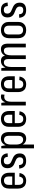

<svg xmlns="http://www.w3.org/2000/svg" viewBox="1710 -2298 768 4229"><g transform="rotate(-90 2094.5 -184.0)"><path d="M226 8Q172 8 133.5 -13Q95 -34 75 -74Q55 -114 55 -169V-371Q55 -427 76 -466.5Q97 -506 137 -527Q177 -548 232 -548Q314 -548 359 -500Q404 -452 404 -359V-243H122V-299H337L322 -265V-376Q322 -427 299 -454Q276 -481 232 -481Q187 -481 162 -455Q137 -429 137 -380V-158Q137 -108 160.5 -82Q184 -56 228 -56Q268 -56 290.5 -78Q313 -100 320 -144L398 -138Q385 -67 341 -29.5Q297 8 226 8Z M664 7Q584 7 544 -30Q504 -67 495 -145L572 -149Q575 -101 597.5 -78.5Q620 -56 663 -56Q703 -56 723.5 -75.5Q744 -95 744 -132Q744 -162 731 -180.5Q718 -199 697 -211.5Q676 -224 650 -233.5Q624 -243 598 -254.5Q572 -266 551 -284.5Q530 -303 517 -331.5Q504 -360 504 -404Q504 -476 544.5 -512Q585 -548 667 -548Q719 -548 753.5 -532.5Q788 -517 807.5 -485Q827 -453 832 -401L755 -396Q752 -441 730.5 -463Q709 -485 668 -485Q629 -485 608.5 -465.5Q588 -446 588 -408Q588 -378 601 -358.5Q614 -339 635.5 -327Q657 -315 683 -304.5Q709 -294 734.5 -282Q760 -270 781 -252Q802 -234 815.5 -205.5Q829 -177 829 -133Q829 -64 787.5 -28.5Q746 7 664 7Z M1156 8Q1104 8 1067 -19Q1030 -46 1010.5 -96Q991 -146 990 -215V-328Q991 -398 1011 -447Q1031 -496 1068 -522Q1105 -548 1156 -548Q1226 -548 1263 -502Q1300 -456 1300 -369V-171Q1300 -84 1263 -38Q1226 8 1156 8ZM942 -540H992L1025 -360V180H942ZM1131 -59Q1173 -59 1195.5 -86.5Q1218 -114 1218 -166V-373Q1218 -426 1195.5 -453Q1173 -480 1131 -480Q1081 -480 1053 -441Q1025 -402 1025 -330V-211Q1025 -140 1053.5 -99.5Q1082 -59 1131 -59Z M1586 8Q1532 8 1493.5 -13Q1455 -34 1435 -74Q1415 -114 1415 -169V-371Q1415 -427 1436 -466.5Q1457 -506 1497 -527Q1537 -548 1592 -548Q1674 -548 1719 -500Q1764 -452 1764 -359V-243H1482V-299H1697L1682 -265V-376Q1682 -427 1659 -454Q1636 -481 1592 -481Q1547 -481 1522 -455Q1497 -429 1497 -380V-158Q1497 -108 1520.5 -82Q1544 -56 1588 -56Q1628 -56 1650.5 -78Q1673 -100 1680 -144L1758 -138Q1745 -67 1701 -29.5Q1657 8 1586 8Z M1885 -540H1942L1968 -374V0H1885ZM1942 -340Q1942 -442 1977.5 -495Q2013 -548 2081 -548Q2093 -548 2105 -546Q2117 -544 2129 -539L2123 -468Q2102 -475 2077 -475Q2023 -475 1995.5 -436.5Q1968 -398 1968 -323Z M2351 8Q2297 8 2258.5 -13Q2220 -34 2200 -74Q2180 -114 2180 -169V-371Q2180 -427 2201 -466.5Q2222 -506 2262 -527Q2302 -548 2357 -548Q2439 -548 2484 -500Q2529 -452 2529 -359V-243H2247V-299H2462L2447 -265V-376Q2447 -427 2424 -454Q2401 -481 2357 -481Q2312 -481 2287 -455Q2262 -429 2262 -380V-158Q2262 -108 2285.5 -82Q2309 -56 2353 -56Q2393 -56 2415.5 -78Q2438 -100 2445 -144L2523 -138Q2510 -67 2466 -29.5Q2422 8 2351 8Z M3164 -386Q3164 -435 3146 -459Q3128 -483 3091 -483Q3040 -483 3015 -441Q2990 -399 2990 -314L2956 -245V-302Q2956 -424 2998.5 -486Q3041 -548 3126 -548Q3188 -548 3217.5 -510.5Q3247 -473 3247 -395V0H3164ZM2650 -540H2707L2733 -367V0H2650ZM2908 -386Q2908 -435 2889.5 -459Q2871 -483 2833 -483Q2783 -483 2758 -440.5Q2733 -398 2733 -314L2699 -245V-302Q2699 -424 2741.5 -486Q2784 -548 2868 -548Q2931 -548 2960.5 -510Q2990 -472 2990 -395V0H2908Z M3546 8Q3490 8 3449.5 -13Q3409 -34 3388 -74Q3367 -114 3367 -171V-369Q3367 -426 3388 -466Q3409 -506 3449.5 -527Q3490 -548 3546 -548Q3603 -548 3642.5 -527Q3682 -506 3704 -466Q3726 -426 3726 -369V-171Q3726 -114 3704 -74Q3682 -34 3642.5 -13Q3603 8 3546 8ZM3546 -60Q3592 -60 3617.5 -87.5Q3643 -115 3643 -167V-373Q3643 -426 3617.5 -453Q3592 -480 3546 -480Q3500 -480 3474.5 -453Q3449 -426 3449 -373V-167Q3449 -115 3474.5 -87.5Q3500 -60 3546 -60Z M3985 7Q3905 7 3865 -30Q3825 -67 3816 -145L3893 -149Q3896 -101 3918.5 -78.5Q3941 -56 3984 -56Q4024 -56 4044.5 -75.5Q4065 -95 4065 -132Q4065 -162 4052 -180.5Q4039 -199 4018 -211.5Q3997 -224 3971 -233.5Q3945 -243 3919 -254.5Q3893 -266 3872 -284.5Q3851 -303 3838 -331.5Q3825 -360 3825 -404Q3825 -476 3865.5 -512Q3906 -548 3988 -548Q4040 -548 4074.5 -532.5Q4109 -517 4128.5 -485Q4148 -453 4153 -401L4076 -396Q4073 -441 4051.5 -463Q4030 -485 3989 -485Q3950 -485 3929.5 -465.5Q3909 -446 3909 -408Q3909 -378 3922 -358.5Q3935 -339 3956.5 -327Q3978 -315 4004 -304.5Q4030 -294 4055.5 -282Q4081 -270 4102 -252Q4123 -234 4136.5 -205.5Q4150 -177 4150 -133Q4150 -64 4108.5 -28.5Q4067 7 3985 7Z"/></g></svg>

Font: Pathway Extreme Condensed
Style: Regular
Weight: 400
Width: 3
Version: Version 1.001;gftools[0.9.26]